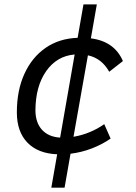

<svg xmlns="http://www.w3.org/2000/svg" viewBox="-20 -701 626 884"><path d="M216.3 163.1 243.2 9.3Q154.8 5.9 106.2 -44.4Q57.6 -94.7 57.6 -183.6Q57.6 -284.7 92.3 -360.8Q127 -437 189.7 -480.5Q252.4 -523.9 337.4 -526.9L364.3 -680.7H425.8L398.4 -524.4Q506.8 -510.7 545.9 -419.9L482.9 -370.6Q448.2 -432.6 384.8 -446.3L318.4 -71.3Q356.9 -77.6 393.3 -92.8Q429.7 -107.9 460 -129.4L489.3 -63Q450.7 -36.1 403.3 -17.8Q356 0.5 304.7 6.8L277.3 163.1ZM256.8 -67.4 323.7 -450.2Q241.7 -443.4 192.6 -373.5Q143.6 -303.7 143.1 -192.4Q143.6 -136.2 173.3 -103.5Q203.1 -70.8 256.8 -67.4Z"/></svg>

Font: Cascadia Code NF SemiLight
Style: Italic
Weight: 350
Italic angle: -10°
Monospace: yes
Designer: Aaron Bell
Foundry: Saja Typeworks
Version: Version 2404.023; ttfautohint (v1.8.4)